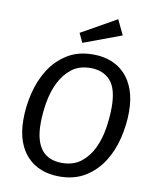

<svg xmlns="http://www.w3.org/2000/svg" viewBox="-99 -998 886 1086"><g transform="rotate(10 344.0 -455.0)"><path d="M642 -416Q642 -341 623.5 -264.5Q605 -188 566 -126.5Q527 -65 465 -26.5Q403 12 316 12Q259 12 212.5 -6Q166 -24 132 -59.5Q98 -95 79.5 -148Q61 -201 61 -271Q61 -346 79.5 -422.5Q98 -499 137 -561Q176 -623 238 -662Q300 -701 387 -701Q444 -701 490.5 -683Q537 -665 571 -629Q605 -593 623.5 -539.5Q642 -486 642 -416ZM317 -66Q384 -66 427.5 -100.5Q471 -135 496 -188Q521 -241 531 -304.5Q541 -368 541 -425Q541 -531 499.5 -577Q458 -623 386 -623Q320 -623 276.5 -588.5Q233 -554 207.5 -501Q182 -448 171.5 -385Q161 -322 161 -266Q161 -212 172 -174Q183 -136 203.5 -112Q224 -88 253 -77Q282 -66 317 -66ZM289 -808 491 -922 532 -836 314 -755Z"/></g></svg>

Font: Yekcdsyqcyvpieeyorgstswgcgt
Style: Regular
Weight: 400
Italic angle: -8°
Designer: Carrois Corporate & Edenspiekermann
Foundry: Carrois Corporate GbR & Edenspiekermann AG
Version: Version 2.001